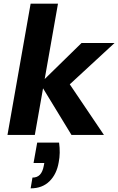

<svg xmlns="http://www.w3.org/2000/svg" viewBox="-20 -740 648 1053"><path d="M372 0 200 -282 427 -504H608L322 -240L334 -320L550 0ZM21 0 148 -720H298L171 0ZM148 293 158 234Q184 234 199 218Q214 202 220 170L223 154H164L184 42H304Q308 71 307.5 98Q307 125 302 150Q291 215 251.5 254Q212 293 148 293Z"/></svg>

Font: DM Sans Black
Style: Italic
Weight: 900
Italic angle: -10°
Designer: Colophon Foundry, Jonny Pinhorn
Foundry: Colophon Foundry
Version: Version 4.004;gftools[0.9.30]